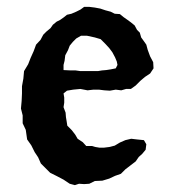

<svg xmlns="http://www.w3.org/2000/svg" viewBox="-20 -529 491 559"><path d="M225 -509H240L256 -507L272 -504L287 -499L302 -495L314 -489L329 -488L340 -479L350 -472L361 -464L372 -455L379 -442L387 -434L391 -420L399 -409L406 -399L410 -384L417 -365L426 -348L427 -330L417 -315L402 -305L389 -294L375 -280L361 -270H347L333 -266L317 -268L300 -265L284 -266L268 -268H252L235 -266L214 -270L193 -268L175 -265L165 -257L167 -245V-230L165 -217L171 -201L172 -188L174 -176L176 -163L189 -150L199 -137L206 -125L221 -115L231 -104H247L258 -101L270 -99H282L298 -101L314 -105L329 -114L345 -121L362 -125L379 -123L399 -121L406 -109L404 -93L394 -81L384 -72L375 -59L358 -46L345 -36L332 -23L315 -17L298 -9L278 -3L256 -2L240 6L225 7L210 6L198 10L183 6L165 -6L146 -16L126 -26L99 -53L91 -71L81 -86L71 -106L59 -123L55 -151L46 -170V-193L41 -213L43 -235L44 -257V-278L48 -300L50 -322L62 -342L69 -360L78 -380L85 -399L98 -413L106 -428L115 -437L127 -447L134 -457L145 -466L155 -471L165 -478L175 -486L188 -489L202 -495L214 -501ZM233 -425H216L202 -417L192 -407L183 -396L178 -383L170 -368L168 -352L165 -340V-325L185 -324H200L214 -322H265L277 -324L289 -325L302 -327L317 -330L322 -340L320 -350L315 -362L307 -377L298 -389L287 -401L273 -415L256 -420Z"/></svg>

Font: Tagesschrift
Style: Regular
Weight: 400
Designer: Yanone
Version: Version 2.000; ttfautohint (v1.8.4.7-5d5b)